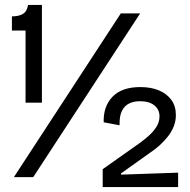

<svg xmlns="http://www.w3.org/2000/svg" viewBox="-20 -714 764 774"><path d="M83 -300V-591H28V-648Q56 -648 72.5 -658Q89 -668 93 -694H149V-300ZM36 0 467 -660H545L114 0ZM394 40V-32L544 -138Q562 -151 580 -167Q598 -183 610.5 -202.5Q623 -222 623 -245Q623 -272 602.5 -289Q582 -306 544 -306Q520 -306 501 -297Q482 -288 471.5 -267Q461 -246 462 -209L398 -221Q396 -285 433.5 -324Q471 -363 546 -363Q589 -363 621 -349.5Q653 -336 671 -311Q689 -286 689 -250Q689 -227 681 -206Q673 -185 658.5 -166Q644 -147 625 -129.5Q606 -112 583 -97L468 -15V-10L698 -18V40Z"/></svg>

Font: Bricolage Grotesque 72pt Light
Style: Regular
Weight: 300
Designer: Mathieu Triay
Foundry: Atelier Triay
Version: Version 1.001;gftools[0.9.33.dev8+g029e19f]